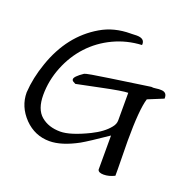

<svg xmlns="http://www.w3.org/2000/svg" viewBox="-124 -760 941 945"><g transform="rotate(20 346.0 -287.5)"><path d="M484.4 47.9V-130.9Q391.6 -67.4 355.5 -46.9Q271.5 -1 208 -1Q131.8 -1 77.1 -56.6Q21.5 -114.3 21.5 -188.5Q26.4 -266.6 54.7 -346.7Q113.3 -516.6 249 -595.7Q316.4 -635.7 404.3 -635.7Q406.2 -635.7 408.2 -635.7L434.6 -636.7Q479.5 -636.7 475.6 -601.6Q397.5 -597.7 329.1 -565.4Q260.7 -533.2 210.4 -479Q160.2 -424.8 131.3 -352.5Q102.5 -280.3 102.5 -205.1Q102.5 -129.9 141.6 -96.7Q180.7 -63.5 242.2 -63.5Q294.9 -63.5 388.7 -109.4Q448.2 -138.7 477.5 -175.8Q492.2 -193.4 492.2 -212.9V-357.4Q462.9 -357.4 356 -335Q249 -312.5 232.4 -309.6Q227.5 -312.5 220.7 -315.9Q213.9 -319.3 212.9 -326.2Q210.9 -340.8 255.9 -371.1Q266.6 -377 384.8 -394Q502.9 -411.1 535.2 -416Q567.4 -420.9 588.9 -423.8Q598.6 -421.9 613.3 -424.3Q627.9 -426.8 640.6 -425.8Q671.9 -424.8 669.9 -391.6L588.9 -358.4Q570.3 -298.8 570.3 -133.8L572.3 11.7Q572.3 31.2 572.3 47.9Q543 62.5 515.6 62.5Q488.3 62.5 484.4 47.9Z"/></g></svg>

Font: Architects Daughter
Style: Regular
Weight: 400
Designer: Kimberly Geswein
Foundry: Kimberly Geswein
Version: Version 1.002 2010